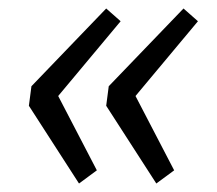

<svg xmlns="http://www.w3.org/2000/svg" viewBox="-20 -496 510 452"><path d="M166 -64 48 -247 54 -293 230 -476 264 -446 117 -270 208 -95ZM348 -64 230 -247 236 -293 412 -476 446 -446 299 -270 390 -95Z"/></svg>

Font: Bitter
Style: Italic
Weight: 400
Italic angle: -9°
Designer: Sol Matas, and Bitter project Authors
Foundry: Sol Matas
Version: Version 2.001